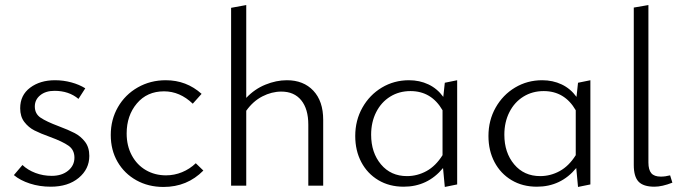

<svg xmlns="http://www.w3.org/2000/svg" viewBox="-20 -736 2709 761"><path d="M35 -42 69 -82Q90 -62 120.5 -50.5Q151 -39 185 -39Q225 -39 250 -59.5Q275 -80 275 -111Q275 -142 251.5 -158.5Q228 -175 179 -193Q140 -207 116.5 -219Q93 -231 76.5 -252.5Q60 -274 60 -307Q60 -359 99.5 -388.5Q139 -418 198 -418Q231 -418 262.5 -409.5Q294 -401 318 -386L291 -344Q253 -376 196 -376Q161 -376 139.5 -358.5Q118 -341 118 -314Q118 -285 141 -269.5Q164 -254 212 -236Q252 -221 276 -208.5Q300 -196 317 -174Q334 -152 334 -118Q334 -66 292 -31Q250 4 181 4Q137 4 98.5 -8.5Q60 -21 35 -42Z M419 -201Q419 -262 447.5 -311.5Q476 -361 526 -389.5Q576 -418 637 -418Q719 -418 779 -364L744 -325Q693 -374 630 -374Q563 -374 522.5 -326Q482 -278 482 -207Q482 -158 502.5 -120Q523 -82 558.5 -61.5Q594 -41 638 -41Q671 -41 701.5 -53.5Q732 -66 756 -89L786 -60Q722 5 628 5Q568 5 520.5 -21.5Q473 -48 446 -94.5Q419 -141 419 -201Z M1261 -261V0H1202V-242Q1202 -304 1174 -338.5Q1146 -373 1095 -373Q1057 -373 1020 -354Q983 -335 956 -297V0H896V-705L956 -716V-348Q989 -383 1032 -400.5Q1075 -418 1117 -418Q1183 -418 1222 -376.5Q1261 -335 1261 -261Z M1792 -418V-5L1743 5L1736 -70Q1675 4 1580 4Q1523 4 1479.5 -22Q1436 -48 1412 -93.5Q1388 -139 1388 -197Q1388 -259 1416.5 -309.5Q1445 -360 1493.5 -389Q1542 -418 1601 -418Q1643 -418 1678 -401.5Q1713 -385 1737 -352L1743 -408ZM1734 -121V-299Q1690 -375 1607 -375Q1562 -375 1526.5 -353Q1491 -331 1471 -291.5Q1451 -252 1451 -202Q1451 -131 1490 -84.5Q1529 -38 1593 -38Q1634 -38 1670.5 -58Q1707 -78 1734 -121Z M2320 -418V-5L2271 5L2264 -70Q2203 4 2108 4Q2051 4 2007.5 -22Q1964 -48 1940 -93.5Q1916 -139 1916 -197Q1916 -259 1944.5 -309.5Q1973 -360 2021.5 -389Q2070 -418 2129 -418Q2171 -418 2206 -401.5Q2241 -385 2265 -352L2271 -408ZM2262 -121V-299Q2218 -375 2135 -375Q2090 -375 2054.5 -353Q2019 -331 1999 -291.5Q1979 -252 1979 -202Q1979 -131 2018 -84.5Q2057 -38 2121 -38Q2162 -38 2198.5 -58Q2235 -78 2262 -121Z M2492 -82V-706L2550 -716V-92Q2550 -63 2561.5 -49.5Q2573 -36 2599 -36Q2617 -36 2636 -41L2645 -12Q2604 4 2574 4Q2530 4 2511 -16Q2492 -36 2492 -82Z"/></svg>

Font: Ysabeau Infant Semilight
Style: Regular
Weight: 300
Designer: Christian Thalmann (Catharsis Fonts)
Version: Version 0.003